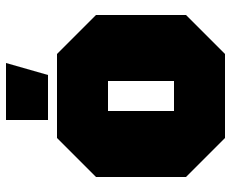

<svg xmlns="http://www.w3.org/2000/svg" viewBox="-85 -685 770 640"><g transform="rotate(-90 300.0 -365.0)"><path d="M30 -130V-430L160 -560H440L570 -430V-130L440 0H160ZM250 -170H350V-390H250ZM220 -590V-730H410L370 -590Z"/></g></svg>

Font: Tektur Black
Style: Regular
Weight: 900
Designer: Adam Jagosz
Foundry: Adam Jagosz
Version: Version 1.005;gftools[0.9.30]